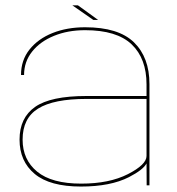

<svg xmlns="http://www.w3.org/2000/svg" viewBox="-20 -697 664 722"><path d="M531.5 0 531 -82.5Q518.5 -58.5 465 -31Q395.5 4.5 284.5 4.5Q167.5 4.5 110.5 -43Q53.5 -90.5 53.5 -172Q53.5 -254 112 -295Q170.5 -336 305 -336H531V-379.5Q531 -477 475 -530.2Q419 -583.5 300 -583.5Q235 -583.5 183 -562.2Q131 -541 100.8 -503Q70.5 -465 70.5 -415H59Q59 -470.5 91 -510.8Q123 -551 177.5 -572.8Q232 -594.5 300 -594.5Q425.5 -594.5 483.8 -537.8Q542 -481 542 -381V0ZM531 -110.5V-325H304.5Q182 -325 123.5 -288.8Q65 -252.5 65 -172Q65 -96.5 119.8 -51.5Q174.5 -6.5 285.5 -6.5Q391 -6.5 461 -42.2Q531 -78 531 -110.5ZM331 -622 252 -677H273L349 -622Z"/></svg>

Font: Anybody ExtraExpanded Thin
Style: Regular
Weight: 100
Width: 8
Designer: Tyler Finck
Foundry: Etcetera Type Company
Version: Version 1.010; ttfautohint (v1.8.3) -l 8 -r 50 -G 200 -x 14 